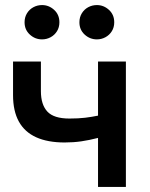

<svg xmlns="http://www.w3.org/2000/svg" viewBox="-20 -738 594 758"><path d="M367 0V-193.5Q332 -184.5 300.8 -180Q269.5 -175.5 235 -175.5Q168.5 -175.5 123 -196Q77.5 -216.5 54.5 -258Q31.5 -299.5 31.5 -362.5V-495H141.5V-378Q141.5 -325 167 -297.5Q192.5 -270 254 -270Q289.5 -270 316.2 -273.2Q343 -276.5 367 -281.5V-495H477V0ZM146 -582.5Q118.5 -582.5 97.8 -601.5Q77 -620.5 77 -650Q77 -670 86.5 -685.5Q96 -701 111.8 -709.5Q127.5 -718 146 -718Q173 -718 193.8 -699Q214.5 -680 214.5 -650Q214.5 -630 205 -614.8Q195.5 -599.5 179.8 -591Q164 -582.5 146 -582.5ZM362.5 -582.5Q335 -582.5 314.2 -601.5Q293.5 -620.5 293.5 -650Q293.5 -670 303 -685.5Q312.5 -701 328.2 -709.5Q344 -718 362.5 -718Q389.5 -718 410.2 -699Q431 -680 431 -650Q431 -630 421.5 -614.8Q412 -599.5 396.2 -591Q380.5 -582.5 362.5 -582.5Z"/></svg>

Font: Geologica EX
Style: Regular
Weight: 400
Designer: Sindre Bremnes, Frode Helland
Foundry: Monokrom Skriftforlag AS
Version: Version 1.010;gftools[0.9.28]